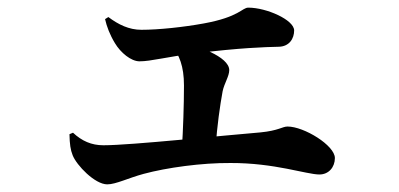

<svg xmlns="http://www.w3.org/2000/svg" viewBox="-20 -509 1040 500"><path d="M259.3 -28.9C281.6 -28.9 314.3 -45.5 354 -56.2C414.2 -72.5 506.1 -85.1 580.3 -84.5C695.2 -84.9 778.5 -54.6 811.8 -54.6C836.1 -54.6 852.1 -73.7 852.1 -97.4C852.1 -130.2 771.9 -179.5 728.8 -179.5C715.4 -179.5 705.4 -168.8 658.1 -164.2C567.8 -157 322.2 -130.7 249.2 -130.7C218.1 -130.7 193.1 -141.9 170.1 -163.4L160.9 -159.5C161.5 -133.2 163.5 -119.1 169.2 -104.7C179.4 -78.5 227.1 -28.9 259.3 -28.9ZM453.6 -120.5 541.4 -124.4C545.5 -182.4 552.8 -233.4 559.7 -271.1C563.9 -291.8 577 -310.4 577 -326.4C577 -361.1 493.6 -392.7 433.8 -400.8L427.4 -390C446.7 -366.2 459.1 -336.8 459.1 -286.3C459.1 -235.7 456.8 -169.7 453.6 -120.5ZM343.3 -349.3C373.8 -349.3 413.4 -361 489.4 -370.2C605 -384.5 671.7 -386.5 704.4 -387.2C733.9 -387.2 746 -409.1 746 -429.6C746 -457.3 673.9 -489.1 626.7 -489.1C610.1 -489.1 603.9 -465 510.9 -448C458.4 -438.4 393.2 -431.4 348.2 -431.4C315.8 -431.4 288.4 -445 262.2 -464.6L253.6 -459.2C257.9 -440 266.1 -418.3 279.3 -396.6C294 -371.9 321.2 -349.3 343.3 -349.3Z"/></svg>

Font: Source Han Serif TW VF
Style: Regular
Weight: 250
Designer: Ryoko NISHIZUKA 西塚涼子 (kana & ideographs); Frank Grießhammer (Latin, Greek & Cyrillic); Wenlong ZHANG 张文龙 (bopomofo); San
Foundry: Adobe
Version: Version 2.002;hotconv 1.1.0;makeotfexe 2.6.0